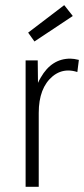

<svg xmlns="http://www.w3.org/2000/svg" viewBox="-20 -723 325 743"><path d="M129.9 0V-286.1Q129.9 -382.8 183.6 -427.7Q210.9 -450.2 244.1 -450.2Q260.7 -450.2 279.3 -444.3L285.2 -491.2Q265.6 -496.1 252 -496.1Q179.7 -496.1 137.7 -422.9Q131.8 -413.1 127 -402.3L126 -489.3H79.1V0ZM261.7 -661.1 228.5 -703.1 88.9 -596.7 113.3 -562.5Z"/></svg>

Font: Yaldevi Colombo Light
Style: Regular
Weight: 300
Designer: Sol Matas, Denzil Rajitha, Kosala Senevirathne and Pathum Egodawatta
Foundry: Mooniak
Version: Version 1.020 ; ttfautohint (v1.6)